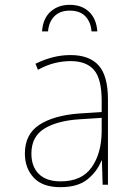

<svg xmlns="http://www.w3.org/2000/svg" viewBox="-20 -765 570 795"><path d="M230 10Q156 10 119.5 -29.5Q83 -69 83 -129Q83 -209 142.5 -248Q202 -287 307 -295L401 -301V-347Q401 -438 369.5 -475Q338 -512 272 -512Q240 -512 207 -504Q174 -496 137 -476L127 -501Q161 -518 197.5 -527.5Q234 -537 272 -537Q350 -537 388.5 -494Q427 -451 427 -353V0H405L402 -100H400Q383 -56 343 -23Q303 10 230 10ZM231 -14Q318 -14 359 -71.5Q400 -129 401 -220V-277L308 -271Q216 -265 163 -232Q110 -199 110 -129Q110 -75 141 -44.5Q172 -14 231 -14ZM269 -745Q318 -745 348.5 -716.5Q379 -688 383 -635H359Q356 -674 333.5 -697.5Q311 -721 269 -721Q228 -721 205 -697.5Q182 -674 179 -635H154Q158 -689 189.5 -717Q221 -745 269 -745Z"/></svg>

Font: Noto Sans Mono Condensed Thin
Style: Regular
Weight: 100
Width: 3
Designer: Monotype Design Team
Foundry: Monotype Imaging Inc.
Version: Version 2.014; ttfautohint (v1.8.4.7-5d5b)